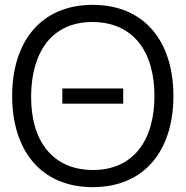

<svg xmlns="http://www.w3.org/2000/svg" viewBox="-20 -755 764 790"><path d="M361.5 15C577 15 693.5 -138.5 693.5 -360C693.5 -581.5 577 -735 361.5 -735C146.5 -735 30 -581.5 30 -360C30 -138.5 146.5 15 361.5 15ZM108 -360C109.5 -540 192.5 -665 361.5 -664.5C530.5 -663.5 615.5 -540 615.5 -360C615.5 -180 530.5 -55 361.5 -55.5C192.5 -56.5 106.5 -180 108 -360ZM236.5 -328.5H487V-391H236.5Z"/></svg>

Font: Eudonet
Style: Regular
Weight: 400
Designer: Mikhail Sharanda
Foundry: Mikhail Sharanda
Version: Version 4.503;Glyphs 3.1.2 (3151)